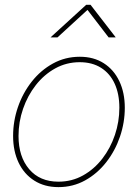

<svg xmlns="http://www.w3.org/2000/svg" viewBox="-20 -765 570 794"><path d="M221.7 8.8Q164.1 8.8 121.8 -18.1Q79.6 -44.9 56.9 -92.5Q34.2 -140.1 34.2 -202.6Q34.2 -264.2 54.2 -322.3Q74.2 -380.4 111.3 -427.5Q148.4 -474.6 199 -502.4Q249.5 -530.3 310.1 -530.3Q367.2 -530.3 408.9 -503.7Q450.7 -477.1 473.4 -429.4Q496.1 -381.8 496.1 -319.3Q496.1 -258.3 476.1 -199.7Q456.1 -141.1 419.2 -94Q382.3 -46.9 332 -19Q281.7 8.8 221.7 8.8ZM221.7 -13.7Q277.3 -13.7 323.5 -39.6Q369.6 -65.4 403.3 -109.1Q437 -152.8 455.3 -207.3Q473.6 -261.7 473.6 -319.3Q473.6 -376.5 454.3 -418.7Q435.1 -460.9 398.2 -484.4Q361.3 -507.8 309.6 -507.8Q254.9 -507.8 208.5 -482.2Q162.1 -456.5 128.2 -413.1Q94.2 -369.6 75.4 -315.2Q56.6 -260.7 56.6 -202.6Q56.6 -117.2 100.6 -65.4Q144.5 -13.7 221.7 -13.7ZM217.8 -610.4H189.5L189.9 -611.3L336.4 -745.1H354.5L458 -611.3L457.5 -610.4H429.2L341.8 -724.1Z"/></svg>

Font: Inter 28pt Thin
Style: Italic
Weight: 250
Italic angle: -9.3988°
Designer: Rasmus Andersson
Foundry: rsms
Version: Version 4.001;git-66647c0bb